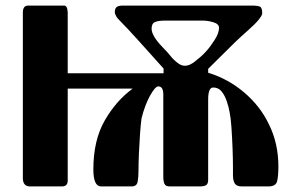

<svg xmlns="http://www.w3.org/2000/svg" viewBox="-20 -669 1060 689"><path d="M315 -61Q315 -165 355.5 -236Q396 -307 456 -351H223V-21Q223 0 202 0H88Q62 0 62 -30Q62 -31 62 -33V-624Q62 -649 81 -649H210Q222 -649 223 -624V-406H567V-423L470 -531Q461 -540 451 -551.5Q441 -563 428 -576Q415 -590 407.5 -597.5Q400 -605 398 -609Q396 -613 394 -617Q392 -621 392 -625Q392 -639 399 -644Q406 -649 421 -649H882Q905 -649 913 -645Q921 -641 921 -621Q921 -614 908 -598Q896 -583 871 -561Q858 -550 846.5 -539Q835 -528 824 -518L727 -422V-408Q799 -386 856.5 -337Q914 -288 945 -223Q962 -189 970.5 -151Q979 -113 979 -72Q979 -38 974.5 -19Q970 0 943 0H848Q829 0 822.5 -10.5Q816 -21 816 -40V-67Q816 -98 814.5 -137.5Q813 -177 810.5 -212.5Q808 -248 804 -266Q801 -284 794 -305Q787 -326 775.5 -340.5Q764 -355 745 -355Q727 -355 727 -312V-24Q727 -9 719.5 -4.5Q712 0 696 0H589Q574 0 570 -9.5Q566 -19 566 -35V-330Q566 -359 548 -359Q537 -359 518 -325Q500 -292 488 -245Q485 -223 482.5 -188.5Q480 -154 478.5 -118.5Q477 -83 477 -56Q477 -34 474 -17Q471 0 452 0H343Q315 0 315 -61ZM570 -595Q549 -595 536.5 -590Q524 -585 524 -566Q524 -540 565 -498Q581 -482 592 -468Q603 -454 619 -442Q631 -433 644 -433Q660 -433 679 -448Q689 -456 699 -464.5Q709 -473 719 -484Q733 -499 749.5 -524.5Q766 -550 766 -569Q766 -583 746 -589Q726 -595 710 -595Z"/></svg>

Font: Shafarik
Style: Regular
Weight: 400
Version: Version 1.001; ttfautohint (v1.8.4.7-5d5b)